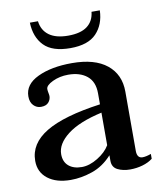

<svg xmlns="http://www.w3.org/2000/svg" viewBox="-79 -745 686 819"><g transform="rotate(-10 264.0 -335.5)"><path d="M106 -681H141Q146 -641 175.5 -619.5Q205 -598 258 -598Q312 -598 340.5 -619.5Q369 -641 373 -681H409Q407 -620 371 -582Q335 -544 258 -544Q180 -544 144 -581Q108 -618 106 -681ZM26 -96Q26 -171 103 -217.5Q180 -264 340 -286V-334Q340 -384 309.5 -409Q279 -434 228 -434Q191 -434 160.5 -419.5Q130 -405 130 -389Q130 -382 132 -372.5Q134 -363 134 -358Q134 -343 123.5 -331Q113 -319 91 -319Q72 -319 58.5 -333Q45 -347 45 -372Q45 -424 104 -452Q163 -480 252 -480Q351 -480 403.5 -437.5Q456 -395 456 -321V-64Q456 -32 480 -32Q495 -32 517 -40V-19Q499 -5 473 2.5Q447 10 419 10Q388 10 365 -1.5Q342 -13 342 -41V-65Q304 -23 256 -6.5Q208 10 162 10Q100 10 63 -18.5Q26 -47 26 -96ZM340 -109V-250Q241 -228 190.5 -189Q140 -150 140 -105Q140 -72 161 -54Q182 -36 218 -36Q251 -36 287 -58Q323 -80 340 -109Z"/></g></svg>

Font: Taviraj Medium
Style: Regular
Weight: 500
Designer: Katatrad Team
Foundry: CadsonDemak
Version: Version 1.030